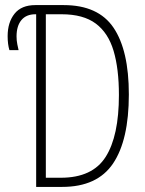

<svg xmlns="http://www.w3.org/2000/svg" viewBox="-20 -734 570 754"><path d="M122 0V-678H119Q83 -678 64 -655Q45 -632 45 -591Q45 -575 48 -560Q51 -545 53 -537H17Q10 -560 10 -592Q10 -646 37 -680Q64 -714 119 -714H230Q366 -714 426 -625Q486 -536 486 -363Q486 -184 424 -92Q362 0 224 0ZM219 -36Q343 -36 395 -118Q447 -200 447 -361Q447 -464 426 -534.5Q405 -605 356 -641.5Q307 -678 222 -678H160V-36Z"/></svg>

Font: Noto Sans Mono Condensed ExtraLight
Style: Regular
Weight: 200
Width: 3
Designer: Monotype Design Team
Foundry: Monotype Imaging Inc.
Version: Version 2.014; ttfautohint (v1.8.4.7-5d5b)